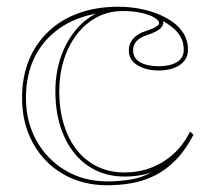

<svg xmlns="http://www.w3.org/2000/svg" viewBox="-20 -535 641 570"><path d="M298.5 15Q224.7 15 167.6 -18.1Q110.4 -51.1 77.9 -110Q45.5 -168.8 45.5 -244.5Q45.5 -306.1 65.6 -355.7Q85.8 -405.3 123.3 -441.1Q160.8 -476.9 213.4 -495.9Q266 -515 330.9 -515Q370.3 -515 407.3 -506.5Q444.3 -498 474.1 -481.6Q503.9 -465.3 521 -441.6Q538.1 -417.9 538.1 -387.6Q538.1 -367.1 526.5 -353.3Q514.9 -339.5 495 -332.6Q475.2 -325.7 450.9 -325.7Q414.5 -325.7 388.5 -341.1Q362.4 -356.5 362.4 -385.9Q362.4 -405.6 375.9 -420.8Q389.3 -436 413.5 -443Q452.4 -455.9 452.4 -466Q452.4 -473.7 439.2 -482.1Q426 -490.5 401.9 -496.3Q377.9 -502.2 344.3 -502.2Q302 -502.2 267.4 -483.7Q232.8 -465.2 207.9 -432.5Q182.9 -399.9 169.4 -357Q155.9 -314 155.9 -264.1Q155.9 -209.1 169.8 -164.7Q183.7 -120.2 209 -88.5Q234.4 -56.9 270.2 -39.9Q306 -23 349.8 -23Q391.2 -23 428.1 -36.9Q465 -50.9 495 -78Q525.1 -105.2 544.3 -144.6L554.3 -135Q531.1 -90 502.6 -60.7Q474.1 -31.4 441.2 -14.7Q408.2 1.9 372.2 8.5Q336.2 15 298.5 15ZM464.4 -472.3 465 -467.8Q464.1 -456.1 452.8 -447.7Q441.4 -439.3 417 -430.9Q375.1 -417.8 375.1 -385.9Q375.1 -362.1 396 -350.2Q416.8 -338.4 450.9 -338.4Q484.6 -338.4 505 -350.5Q525.5 -362.6 525.5 -387.6Q525.5 -401.9 521.2 -414Q517 -426 508.9 -436.4Q500.9 -446.8 489.6 -455.6Q478.2 -464.4 464.4 -472.3ZM57 -244.5Q57 -173.4 88.4 -117.3Q119.9 -61.2 174.5 -28.9Q229.2 3.5 298.5 3.5Q333.7 3.5 367.9 -2.1Q402.1 -7.6 430.8 -24.2Q415.7 -17.8 394.8 -14.4Q373.9 -10.9 349.8 -10.9Q302.7 -10.9 265.1 -29Q227.5 -47.1 200.5 -80.6Q173.5 -114.2 158.9 -160.7Q144.4 -207.2 144.4 -264.1Q144.4 -315.8 159.1 -361.2Q173.8 -406.6 201 -441.2Q228.2 -475.8 265.2 -494.6Q200.2 -482.5 153.6 -448.7Q107 -415 82 -363.3Q57 -311.6 57 -244.5Z"/></svg>

Font: Kalnia Glaze Thin
Style: Regular
Weight: 100
Version: Version 1.110